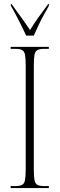

<svg xmlns="http://www.w3.org/2000/svg" viewBox="-20 -951 302 971"><path d="M34 0V-10H57Q80 -10 91.5 -16Q103 -22 106.5 -40Q110 -58 110 -95V-619Q110 -656 106.5 -674Q103 -692 91.5 -698Q80 -704 57 -704H34V-714H227V-704H205Q181 -704 169.5 -698Q158 -692 154.5 -674Q151 -656 151 -619V-95Q151 -58 154.5 -40Q158 -22 169.5 -16Q181 -10 205 -10H227V0ZM112 -771Q102 -794 88 -821.5Q74 -849 60.5 -875.5Q47 -902 35 -921V-931H38Q64 -895 87 -863.5Q110 -832 132 -799Q152 -832 174.5 -863.5Q197 -895 224 -931H227V-921Q216 -902 201.5 -875.5Q187 -849 174 -821.5Q161 -794 151 -771Z"/></svg>

Font: Noto Serif Display ExtraCondensed ExtraLight
Style: Regular
Weight: 200
Width: 2
Designer: Monotype Design Team
Foundry: Monotype Imaging Inc.
Version: Version 2.009